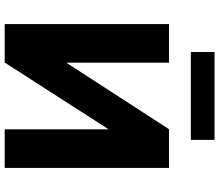

<svg xmlns="http://www.w3.org/2000/svg" viewBox="-78 -856 934 818"><g transform="rotate(90 389.0 -447.0)"><path d="M82.5 0V-700H247V-262.5L530.5 -700H695.5V0H531V-443L246.5 0ZM201.5 -793V-894H576V-793Z"/></g></svg>

Font: Geologica Roman
Style: Bold
Weight: 700
Designer: Sindre Bremnes, Frode Helland
Foundry: Monokrom Skriftforlag AS
Version: Version 1.010;gftools[0.9.28]